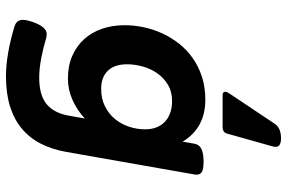

<svg xmlns="http://www.w3.org/2000/svg" viewBox="-178 -576 957 640"><g transform="rotate(90 300.0 -255.5)"><path d="M241.2 -3.9Q199.2 -3.9 166 -18.3Q132.8 -32.7 110.1 -57.9Q87.4 -83 75.4 -117.7Q63.5 -152.3 63.5 -192.9Q63.5 -224.1 70.3 -256.3Q77.1 -288.6 90.8 -318.4Q104.5 -348.1 125 -374.3Q145.5 -400.4 173.3 -419.9Q201.2 -439.5 235.6 -450.7Q270 -461.9 312 -461.9Q359.4 -461.9 394.5 -442.6Q429.7 -423.3 451.7 -386.2L458.5 -425.3Q461.4 -441.9 476.1 -449Q490.7 -456.1 518.6 -456.1Q545.9 -456.1 554.9 -449Q564 -441.9 561 -425.3L485.8 2Q477.5 48.8 458.7 85.9Q439.9 123 408.9 149.2Q377.9 175.3 334.5 189Q291 202.6 233.4 202.6Q197.8 202.6 155.3 195.3Q112.8 188 66.4 173.8Q49.8 168.5 46.4 153.8Q43 139.2 54.7 107.9Q60.5 92.8 66.7 84Q72.8 75.2 79.3 71Q85.9 66.9 93 66.9Q100.1 66.9 107.4 68.8Q139.6 78.6 174.3 85.2Q209 91.8 238.3 91.8Q297.4 91.8 327.1 66.7Q356.9 41.5 365.2 -7.8L374.5 -60.1Q345.7 -33.7 311.8 -18.8Q277.8 -3.9 241.2 -3.9ZM275.4 -114.7Q309.1 -114.7 334.5 -127.7Q359.9 -140.6 376.7 -161.4Q393.6 -182.1 402.1 -208.3Q410.6 -234.4 410.6 -260.7Q410.6 -283.2 403.6 -300.3Q396.5 -317.4 383.8 -328.6Q371.1 -339.8 354 -345.5Q336.9 -351.1 316.9 -351.1Q285.2 -351.1 262 -337.2Q238.8 -323.2 223.6 -301.5Q208.5 -279.8 201.2 -253.2Q193.8 -226.6 193.8 -201.2Q193.8 -158.7 215.6 -136.7Q237.3 -114.7 275.4 -114.7ZM392.1 -693.3Q399.9 -704.6 412.4 -709.5Q424.8 -714.3 440.4 -714.3Q457 -714.3 464.4 -708Q471.7 -701.6 467.3 -685.5L424.3 -532.7Q422.4 -526.4 416.8 -522.9Q411.1 -519.5 404.3 -519.5H295.9Q287.6 -519.5 285.9 -525.6Q284.2 -531.7 290.1 -540.5Z"/></g></svg>

Font: Courier Prime
Style: Bold Italic
Weight: 700
Monospace: yes
Designer: Alan Dague-Greene
Foundry: Quote-Unquote Apps
Version: Version 1.202